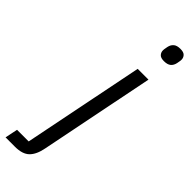

<svg xmlns="http://www.w3.org/2000/svg" viewBox="-396 -755 969 969"><g transform="rotate(45 88.5 -270.0)"><path d="M10 132 140 -516H217L94 98Q84 150 58.5 175Q33 200 -20 200H-87L-73 132ZM206 -637Q183 -637 173.5 -647.5Q164 -658 164 -672Q164 -675 164.5 -680.5Q165 -686 168 -700Q172 -719 184.5 -729.5Q197 -740 222 -740Q245 -740 254.5 -729.5Q264 -719 264 -705Q264 -702 263.5 -696.5Q263 -691 260 -677Q256 -658 243.5 -647.5Q231 -637 206 -637Z"/></g></svg>

Font: IBM Plex Sans Var
Style: Italic
Weight: 400
Italic angle: -11.31°
Designer: Mike Abbink, Paul van der Laan, Pieter van Rosmalen
Foundry: Bold Monday
Version: Version 1.001